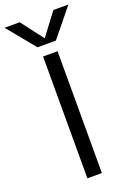

<svg xmlns="http://www.w3.org/2000/svg" viewBox="-212 -1019 738 1082"><g transform="rotate(-20 157.5 -478.5)"><path d="M-34.2 -957H56.6L157.2 -825.2H159.2L258.8 -957H348.6L212.9 -790H102.5ZM114.3 0V-730.5H201.2V0Z"/></g></svg>

Font: GenEi M Gothic v2 Regular
Style: Regular
Weight: 400
Version: Version 2.0